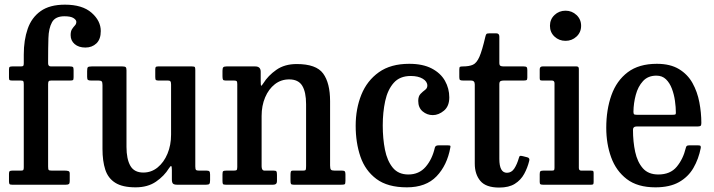

<svg xmlns="http://www.w3.org/2000/svg" viewBox="-20 -812 3140 844"><path d="M191.5 -442V-80Q191.5 -68 194 -65Q196.5 -62 208.5 -62H265.5Q274 -62 280.2 -60.2Q286.5 -58.5 286.5 -49.5V-16Q286.5 -6 282.8 -3Q279 0 269 0H33.5Q24.5 0 22 -2.8Q19.5 -5.5 19.5 -15V-48.5Q19.5 -57.5 23 -59.8Q26.5 -62 34.5 -62H72Q80.5 -62 82.5 -65Q84.5 -68 84.5 -76.5V-441Q84.5 -450.5 82.8 -454.2Q81 -458 71.5 -458H33.5Q25 -458 22.2 -460Q19.5 -462 19.5 -470.5V-507Q19.5 -515.5 22.5 -517.8Q25.5 -520 34 -520H71Q80 -520 82.2 -522.5Q84.5 -525 84.5 -534.5V-572Q84.5 -636 101.8 -685.5Q119 -735 158.8 -763.2Q198.5 -791.5 265.5 -791.5Q342 -791.5 382.5 -756Q423 -720.5 423 -675.5Q423 -639.5 403.8 -621.2Q384.5 -603 355.5 -603Q326 -603 308.2 -618.2Q290.5 -633.5 290.5 -657.5Q290.5 -675 296.8 -684.2Q303 -693.5 309.2 -700Q315.5 -706.5 315.5 -716Q315.5 -724.5 303.2 -732.5Q291 -740.5 263 -740.5Q223 -740.5 208.5 -714Q194 -687.5 192.8 -644Q191.5 -600.5 191.5 -550V-533.5Q191.5 -520 204 -520H286Q296.5 -520 300 -517.8Q303.5 -515.5 303.5 -504.5V-473Q303.5 -462.5 301 -460.2Q298.5 -458 288 -458H205.5Q196.5 -458 194 -454.8Q191.5 -451.5 191.5 -442Z M430.5 -157.5V-438Q430.5 -450.5 427 -454.2Q423.5 -458 413 -458H380Q370 -458 366.5 -460.8Q363 -463.5 363 -474V-499.5Q363 -513 366.2 -516.5Q369.5 -520 383 -520H518Q529 -520 532.5 -516.8Q536 -513.5 536 -503.5V-166.5Q536 -113 553 -83.2Q570 -53.5 610 -53.5Q645.5 -53.5 673 -76Q700.5 -98.5 716.2 -136.2Q732 -174 732 -220V-440.5Q732 -451 729 -454.5Q726 -458 718.5 -458H676Q668 -458 665.2 -460.5Q662.5 -463 662.5 -473.5V-506Q662.5 -515 664.8 -517.5Q667 -520 675 -520H824Q834.5 -520 836.5 -517Q838.5 -514 838.5 -503.5V-80.5Q838.5 -68 841.8 -65Q845 -62 855.5 -62H888.5Q897 -62 900.2 -58.8Q903.5 -55.5 903.5 -44.5V-20Q903.5 -8 900.5 -4Q897.5 0 886 0H759Q746 0 740.8 -4.5Q735.5 -9 735.5 -24V-64.5Q735.5 -79 733 -81.8Q730.5 -84.5 722.5 -72Q702 -38.5 665.8 -13.5Q629.5 11.5 576 11.5Q518.5 11.5 486.8 -8.5Q455 -28.5 442.8 -66.2Q430.5 -104 430.5 -157.5Z M1008.5 -458H971.5Q962.5 -458 960.2 -462Q958 -466 958 -477.5V-501Q958 -512.5 961.5 -516.2Q965 -520 975.5 -520H1102Q1126 -520 1126 -496.5V-458.5Q1126 -436.5 1128 -435.2Q1130 -434 1138 -446.5Q1158.5 -479.5 1194.8 -505Q1231 -530.5 1284.5 -530.5Q1370 -530.5 1400.5 -488.8Q1431 -447 1431 -367V-84.5Q1431 -70.5 1434.8 -66.2Q1438.5 -62 1451 -62H1484Q1493 -62 1495.8 -58.5Q1498.5 -55 1498.5 -45.5V-17.5Q1498.5 -4 1495.2 -2Q1492 0 1479 0H1271.5Q1261.5 0 1259.2 -3.5Q1257 -7 1257 -17V-43.5Q1257 -52.5 1258.5 -57.2Q1260 -62 1267.5 -62H1312.5Q1322 -62 1323.8 -65.5Q1325.5 -69 1325.5 -82.5V-354Q1325.5 -407.5 1308.5 -435.2Q1291.5 -463 1251 -463Q1215.5 -463 1188.2 -441.8Q1161 -420.5 1145.5 -384Q1130 -347.5 1130 -302.5V-81Q1130 -62 1143 -62H1183Q1192.5 -62 1195 -58.8Q1197.5 -55.5 1197.5 -43V-15.5Q1197.5 0 1180.5 0H973Q962.5 0 960.2 -3Q958 -6 958 -17V-45.5Q958 -57 961 -59.5Q964 -62 975 -62H1006.5Q1016 -62 1019.5 -64Q1023 -66 1023 -77.5V-442.5Q1023 -453 1020 -455.5Q1017 -458 1008.5 -458Z M1543.5 -259Q1543.5 -334 1568.5 -395.8Q1593.5 -457.5 1645.5 -494.5Q1697.5 -531.5 1779 -531.5Q1838.5 -531.5 1877.8 -511Q1917 -490.5 1936 -456.8Q1955 -423 1955 -384Q1955 -345 1931.5 -325.5Q1908 -306 1882.5 -306Q1857.5 -306 1838 -322.2Q1818.5 -338.5 1818.5 -368.5Q1818.5 -389 1828.5 -399.2Q1838.5 -409.5 1848.5 -416.8Q1858.5 -424 1858.5 -435.5Q1858.5 -454 1838.2 -466Q1818 -478 1785.5 -478Q1737.5 -478 1710.8 -447.8Q1684 -417.5 1673.2 -367.8Q1662.5 -318 1662.5 -260.5Q1662.5 -203 1672.2 -154Q1682 -105 1706.5 -75Q1731 -45 1775 -45Q1822 -45 1851 -78.5Q1880 -112 1891.5 -163Q1894 -173 1907 -173H1949.5Q1958 -173 1959.5 -171.2Q1961 -169.5 1959.5 -163Q1945.5 -85.5 1899 -37Q1852.5 11.5 1768.5 11.5Q1684 11.5 1634.8 -25.2Q1585.5 -62 1564.5 -123.2Q1543.5 -184.5 1543.5 -259Z M2306.5 -105.5Q2299 -74.5 2284.2 -47.5Q2269.5 -20.5 2243.2 -4Q2217 12.5 2174.5 12.5Q2116 12.5 2091.5 -16.8Q2067 -46 2067 -93V-440.5Q2067 -458 2051 -458H2016Q2005.5 -458 2002.2 -460.5Q1999 -463 1999 -473V-506Q1999 -516 2001.8 -518Q2004.5 -520 2014.5 -520Q2042.5 -520 2059 -527.5Q2075.5 -535 2087.5 -562.5Q2099.5 -590 2113.5 -650.5Q2115.5 -659 2118 -662.2Q2120.5 -665.5 2131.5 -665.5H2161.5Q2175 -665.5 2175 -651V-536Q2175 -525.5 2179.5 -522.8Q2184 -520 2194 -520H2282Q2291.5 -520 2294.8 -517Q2298 -514 2298 -504V-470.5Q2298 -461.5 2294.2 -459.8Q2290.5 -458 2281.5 -458H2195Q2185 -458 2180 -455.2Q2175 -452.5 2175 -441.5V-113.5Q2175 -52.5 2208.5 -52.5Q2228.5 -52.5 2240.8 -71.2Q2253 -90 2261 -118Q2263 -126 2266.5 -126.8Q2270 -127.5 2278.5 -125.5L2298 -120.5Q2309.5 -117.5 2306.5 -105.5Z M2397.5 -698.5Q2397.5 -727 2417.5 -746Q2437.5 -765 2466 -765Q2494 -765 2514.2 -746Q2534.5 -727 2534.5 -698.5Q2534.5 -670 2514.2 -651.2Q2494 -632.5 2466 -632.5Q2437.5 -632.5 2417.5 -651.2Q2397.5 -670 2397.5 -698.5ZM2406 -458H2363.5Q2356 -458 2354.2 -460.2Q2352.5 -462.5 2352.5 -469.5V-507Q2352.5 -520 2365 -520H2514.5Q2524.5 -520 2524.5 -509.5V-74Q2524.5 -62 2535 -62H2577Q2584.5 -62 2587 -60.5Q2589.5 -59 2589.5 -51.5V-12.5Q2589.5 -5 2587.8 -2.5Q2586 0 2578.5 0H2367.5Q2359 0 2355.8 -2Q2352.5 -4 2352.5 -12V-47Q2352.5 -57 2356 -59.5Q2359.5 -62 2368.5 -62H2406Q2414 -62 2415.8 -64.8Q2417.5 -67.5 2417.5 -75.5V-446Q2417.5 -458 2406 -458Z M2645 -250Q2645 -330 2667.8 -393.8Q2690.5 -457.5 2739.5 -494.5Q2788.5 -531.5 2867.5 -531.5Q2926.5 -531.5 2964.8 -508.2Q3003 -485 3024.2 -446.8Q3045.5 -408.5 3054.2 -362.5Q3063 -316.5 3063 -271Q3063 -261 3059.2 -258.5Q3055.5 -256 3045 -256H2778Q2762.5 -256 2762.5 -241.5Q2762.5 -189 2772.2 -144.2Q2782 -99.5 2806 -72.2Q2830 -45 2874 -45Q2926.5 -45 2954.8 -79Q2983 -113 2994.5 -161Q2995.5 -166.5 2998.2 -169.8Q3001 -173 3008.5 -173H3049.5Q3057.5 -173 3059.2 -170.5Q3061 -168 3060.5 -162Q3051 -113 3028.2 -73.8Q3005.5 -34.5 2964.8 -11.5Q2924 11.5 2861 11.5Q2782.5 11.5 2735.2 -24.8Q2688 -61 2666.5 -120.5Q2645 -180 2645 -250ZM2778.5 -307.5H2936.5Q2946.5 -307.5 2948.8 -309Q2951 -310.5 2951 -316.5Q2951 -340.5 2947 -368.8Q2943 -397 2933.5 -422.2Q2924 -447.5 2907.5 -463.5Q2891 -479.5 2865.5 -479.5Q2828.5 -479.5 2806.5 -455.5Q2784.5 -431.5 2774.8 -395Q2765 -358.5 2764.5 -321Q2764.5 -313 2766.8 -310.2Q2769 -307.5 2778.5 -307.5Z"/></svg>

Font: Besley* Narrow Medium
Style: Regular
Weight: 500
Width: 4
Designer: Owen Earl
Foundry: indestructible type*
Version: Version 3.000; ttfautohint (v1.8.3)